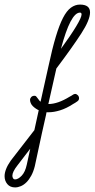

<svg xmlns="http://www.w3.org/2000/svg" viewBox="-143 -570 413 838"><path d="M195 -128Q190 -124 185.5 -121.5Q181 -119 176 -116Q147 -97 119.5 -88.5Q92 -80 69 -80H60L58 -69L40 11L9 155Q3 179 -6.5 196.5Q-16 214 -27.5 225.5Q-39 237 -52 242.5Q-65 248 -77 248Q-99 248 -111 233.5Q-123 219 -123 199Q-123 185 -116.5 168Q-110 151 -96 131L7 -2L26 -89Q21 -91 13.5 -96Q6 -101 0 -107Q-6 -113 -9 -120.5Q-12 -128 -12 -135Q-12 -140 -7 -146Q-2 -152 8 -152Q13 -152 15.5 -148.5Q18 -145 21 -141.5Q24 -138 27 -133.5Q30 -129 34 -126L69 -283Q85 -358 100.5 -409.5Q116 -461 132 -492Q148 -523 166.5 -536.5Q185 -550 206 -550Q250 -550 250 -516Q250 -483 211.5 -423.5Q173 -364 103 -271L68 -116H69Q109 -116 161 -148Q169 -152 176 -157Q178 -158 180 -159Q182 -160 185 -160Q191 -160 196.5 -154.5Q202 -149 202 -141Q202 -133 195 -128ZM-11 79 -67 152Q-89 180 -89 197Q-89 203 -86 208Q-83 213 -77 213Q-64 213 -48.5 197Q-33 181 -26 148ZM123 -357Q166 -416 189.5 -455Q213 -494 213 -507Q213 -515 206 -515Q165 -515 123 -357Z"/></svg>

Font: Gruenewald VA
Style: Regular
Weight: 400
Designer: Peter Wiegel
Foundry: Peter Wiegel, nach dem Schriftentwurf von Dr. H. Gr¸newald
Version: Version 0.007